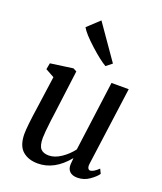

<svg xmlns="http://www.w3.org/2000/svg" viewBox="-159 -979 919 1090"><g transform="rotate(20 300.5 -433.5)"><path d="M188 -247Q178 -165 178 -137Q178 -90 194 -72Q210 -54 243 -54Q279 -54 317 -79.5Q355 -105 382 -141L438 -563H542L478 -90L477 -79Q477 -67 481.5 -60.5Q486 -54 493 -54Q513 -54 544 -84L557 -57Q545 -38 512 -14.5Q479 9 439 9Q408 9 392 -7Q376 -23 378 -52Q378 -50 381 -86L380 -87Q300 10 200 10Q143 10 108 -20.5Q73 -51 72 -121Q72 -168 91 -295L117 -481L64 -510L71 -548L207 -567L228 -556L194 -291ZM191 -810 263 -877 408 -669 373 -641Q336 -662 273 -719Q210 -776 191 -810Z"/></g></svg>

Font: Koeln Type Serif
Style: Italic
Weight: 400
Italic angle: -8°
Designer: Eben Sorkin
Foundry: Eben Sorkin
Version: Version 2.002